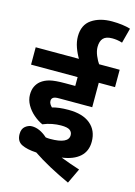

<svg xmlns="http://www.w3.org/2000/svg" viewBox="-148 -972 828 1175"><g transform="rotate(15 266.0 -384.5)"><path d="M274 -200Q248 -200 218.5 -194.5Q189 -189 161 -177Q132 -190 104 -214Q76 -238 58.5 -269Q41 -300 41 -333Q41 -364 51.5 -385.5Q62 -407 79 -421Q103 -440 135.5 -448Q168 -456 231 -456H295V-512H0V-622H532V-512H429V-357H221Q205 -357 197 -355.5Q189 -354 184 -351Q172 -344 172 -329Q172 -318 177.5 -309Q183 -300 191 -292Q212 -298 237 -301Q262 -304 294 -304Q384 -304 432.5 -263.5Q481 -223 481 -152Q481 -92 441.5 -56.5Q402 -21 328 -11Q356 0 387.5 11Q419 22 450 32L405 127Q339 97 278 64Q217 31 170 -1Q111 -4 76.5 -21Q42 -38 42 -84Q42 -117 62 -133Q82 -149 104 -149Q153 -149 202 -105Q216 -103 230 -103Q346 -103 346 -157Q346 -177 330.5 -188.5Q315 -200 274 -200ZM278 -615Q257 -649 244.5 -684.5Q232 -720 232 -753Q232 -827 283 -861.5Q334 -896 411 -896Q445 -896 475.5 -892Q506 -888 528 -881L503 -786Q484 -792 468.5 -794Q453 -796 439 -796Q400 -796 382.5 -777.5Q365 -759 365 -722Q365 -697 377 -668Q389 -639 406 -615Z"/></g></svg>

Font: Noto Sans Devanagari UI
Style: Bold
Weight: 700
Designer: Jelle Bosma - Monotype Design Team
Foundry: Monotype Imaging Inc.
Version: Version 2.004; ttfautohint (v1.8.4.7-5d5b)